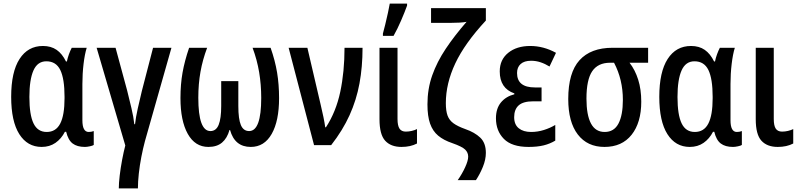

<svg xmlns="http://www.w3.org/2000/svg" viewBox="-20 -805 4436 1065"><path d="M211 10Q132 10 87 -61Q42 -132 42 -268Q42 -406 88.5 -478Q135 -550 218 -550Q263 -550 294 -528.5Q325 -507 346 -464H351Q355 -484 362.5 -504.5Q370 -525 378 -540H461Q450 -505 443.5 -450.5Q437 -396 437 -339V-138Q437 -73 472 -73Q487 -73 500 -78V-1Q495 3 478.5 6.5Q462 10 451 10Q408 10 383 -9Q358 -28 347 -74H340Q320 -35 287.5 -12.5Q255 10 211 10ZM239 -73Q290 -73 314 -119.5Q338 -166 338 -260V-268Q338 -368 314.5 -416.5Q291 -465 237 -465Q188 -465 165.5 -414Q143 -363 143 -267Q143 -168 166 -120.5Q189 -73 239 -73Z M931 -540 784 -22Q773 19 764 65.5Q755 112 750 157.5Q745 203 745 240H639Q639 211 644 168.5Q649 126 657.5 81Q666 36 675 2L516 -540H621L685 -304Q697 -256 709 -205.5Q721 -155 725 -116H729Q733 -153 744 -202.5Q755 -252 767 -301L829 -540Z M1481 -540Q1506 -469 1517 -402.5Q1528 -336 1528 -261Q1528 -134 1487 -62Q1446 10 1371 10Q1282 10 1256 -84H1253Q1240 -38 1211.5 -14Q1183 10 1136 10Q1062 10 1021.5 -62.5Q981 -135 981 -261Q981 -337 992.5 -402Q1004 -467 1029 -540H1129Q1104 -474 1092 -406.5Q1080 -339 1080 -263Q1080 -78 1147 -78Q1179 -78 1193 -113Q1207 -148 1207 -217V-355H1302V-217Q1302 -145 1316 -111.5Q1330 -78 1362 -78Q1429 -78 1429 -262Q1429 -335 1417.5 -404Q1406 -473 1381 -540Z M1581 -540H1685L1759 -223Q1767 -190 1774 -156Q1781 -122 1784 -99H1788Q1844 -185 1867.5 -296Q1891 -407 1891 -540H1991Q1991 -434 1974 -342Q1957 -250 1919 -166Q1881 -82 1817 0H1722Z M2185 -540V-145Q2185 -108 2196 -91.5Q2207 -75 2231 -75Q2248 -75 2264.5 -79Q2281 -83 2293 -89V-9Q2257 10 2207 10Q2148 10 2116.5 -24.5Q2085 -59 2085 -144V-540ZM2104 -606V-619Q2109 -637 2117 -669.5Q2125 -702 2132 -734.5Q2139 -767 2142 -785H2238V-774Q2225 -738 2205 -691.5Q2185 -645 2163 -606Z M2675 43Q2675 80 2658.5 120.5Q2642 161 2620 194H2519Q2543 160 2560 123Q2577 86 2577 64Q2577 41 2560 24.5Q2543 8 2489 -11Q2441 -27 2410.5 -52.5Q2380 -78 2365.5 -119.5Q2351 -161 2351 -226Q2351 -312 2377.5 -387Q2404 -462 2452.5 -534.5Q2501 -607 2568 -684Q2554 -681 2528.5 -679.5Q2503 -678 2474 -678H2371V-760H2675V-691Q2558 -565 2505.5 -453.5Q2453 -342 2453 -233Q2453 -190 2462.5 -164Q2472 -138 2495.5 -121Q2519 -104 2561 -89Q2613 -71 2644 -41.5Q2675 -12 2675 43Z M2984 -320V-243H2938Q2882 -243 2857 -220.5Q2832 -198 2832 -155Q2832 -114 2857.5 -93.5Q2883 -73 2926 -73Q2962 -73 2997 -84Q3032 -95 3060 -112V-25Q3030 -7 2995 1.5Q2960 10 2912 10Q2819 10 2775 -34.5Q2731 -79 2731 -149Q2731 -203 2758.5 -236.5Q2786 -270 2833 -282V-287Q2752 -315 2752 -409Q2752 -474 2799 -512Q2846 -550 2921 -550Q2995 -550 3064 -512L3028 -436Q3004 -451 2978.5 -459.5Q2953 -468 2926 -468Q2888 -468 2868 -450Q2848 -432 2848 -400Q2848 -320 2947 -320Z M3537 -241Q3537 -125 3483.5 -57.5Q3430 10 3333 10Q3238 10 3185 -59Q3132 -128 3132 -256Q3132 -402 3194.5 -471Q3257 -540 3378 -540H3575V-457H3472Q3503 -417 3520 -363Q3537 -309 3537 -241ZM3233 -258Q3233 -167 3258 -120Q3283 -73 3334 -73Q3386 -73 3410.5 -119.5Q3435 -166 3435 -251Q3435 -364 3386 -457H3364Q3297 -457 3265 -410Q3233 -363 3233 -258Z M3806 10Q3727 10 3682 -61Q3637 -132 3637 -268Q3637 -406 3683.5 -478Q3730 -550 3813 -550Q3858 -550 3889 -528.5Q3920 -507 3941 -464H3946Q3950 -484 3957.5 -504.5Q3965 -525 3973 -540H4056Q4045 -505 4038.5 -450.5Q4032 -396 4032 -339V-138Q4032 -73 4067 -73Q4082 -73 4095 -78V-1Q4090 3 4073.5 6.5Q4057 10 4046 10Q4003 10 3978 -9Q3953 -28 3942 -74H3935Q3915 -35 3882.5 -12.5Q3850 10 3806 10ZM3834 -73Q3885 -73 3909 -119.5Q3933 -166 3933 -260V-268Q3933 -368 3909.5 -416.5Q3886 -465 3832 -465Q3783 -465 3760.5 -414Q3738 -363 3738 -267Q3738 -168 3761 -120.5Q3784 -73 3834 -73Z M4272 -540V-145Q4272 -108 4283 -91.5Q4294 -75 4318 -75Q4335 -75 4351.5 -79Q4368 -83 4380 -89V-9Q4344 10 4294 10Q4235 10 4203.5 -24.5Q4172 -59 4172 -144V-540Z"/></svg>

Font: Avrile Sans Condensed Medium
Style: Regular
Weight: 500
Width: 3
Designer: Monotype Design Team
Foundry: Monotype Imaging Inc.
Version: Version 2.001;September 10, 2019;FontCreator 11.5.0.2425 64-